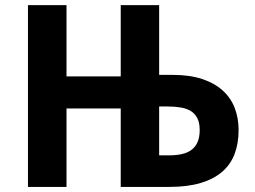

<svg xmlns="http://www.w3.org/2000/svg" viewBox="-20 -734 1002 754"><path d="M917 -223.1Q917 -170.4 901.1 -128.9Q885.3 -87.4 851.8 -58.8Q818.4 -30.3 767.1 -15.1Q715.8 0 645 0H454.1V-308.1H241.2V0H89.8V-713.9H241.2V-434.1H454.1V-713.9H605V-439.9H658.2Q725.1 -439.9 773.7 -423.8Q822.3 -407.7 854.2 -378.9Q886.2 -350.1 901.6 -310.3Q917 -270.5 917 -223.1ZM605 -124H646Q673.3 -124 695.3 -129.2Q717.3 -134.3 732.7 -146Q748 -157.7 756.1 -176.8Q764.2 -195.8 764.2 -223.1Q764.2 -251.5 755.1 -269.5Q746.1 -287.6 729.5 -297.9Q712.9 -308.1 689.2 -312Q665.5 -315.9 636.2 -315.9H605Z"/></svg>

Font: Droid Sans
Style: Bold
Weight: 700
Foundry: Ascender Corporation
Version: Version 1.00 build 112